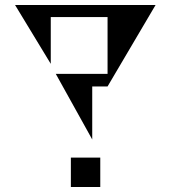

<svg xmlns="http://www.w3.org/2000/svg" viewBox="-20 -744 679 764"><path d="M40 -724H599L408 -400H347V-189L202 -450H408V-676H182V-490ZM262 0V-117H379V0Z"/></svg>

Font: Chokokutai
Style: Regular
Weight: 400
Designer: 108号,108go
Foundry: Font Zone 108
Version: Version 1.000; ttfautohint (v1.8.3)